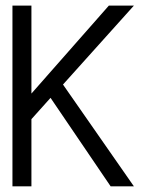

<svg xmlns="http://www.w3.org/2000/svg" viewBox="-20 -657 586 677"><path d="M452.1 0H370.1L158.2 -312L90.8 -236.8V0H23.9V-637.2H90.8V-327.1L363.8 -637.2H452.1L202.1 -358.9Z"/></svg>

Font: Anonymous Pro
Style: Regular
Weight: 400
Monospace: yes
Designer: Mark Simonson
Version: Version 1.002